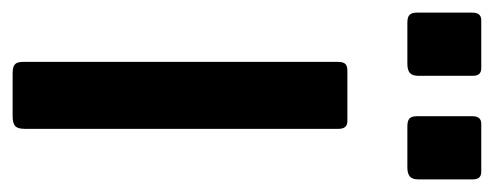

<svg xmlns="http://www.w3.org/2000/svg" viewBox="-267 -523 782 304"><g transform="rotate(90 124.0 -371.0)"><path d="M176 -19Q176 -8 171.5 -4Q167 0 156 0H88Q78 0 74 -3.5Q70 -7 70 -16V-515Q70 -523 73 -526.5Q76 -530 84 -530H164Q176 -530 176 -516ZM92 -642Q92 -633 87.5 -629Q83 -625 73 -625H8Q-1 -625 -4.5 -628.5Q-8 -632 -8 -640V-728Q-8 -742 4 -742H80Q92 -742 92 -729ZM256 -642Q256 -633 251.5 -629Q247 -625 237 -625H172Q163 -625 159.5 -628.5Q156 -632 156 -640V-728Q156 -742 168 -742H244Q256 -742 256 -729Z"/></g></svg>

Font: Libre Franklin Medium
Style: Regular
Weight: 500
Designer: Pablo Impallari, Rodrigo Fuenzalida
Foundry: Impallari Type
Version: Version 1.002; ttfautohint (v1.5)